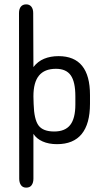

<svg xmlns="http://www.w3.org/2000/svg" viewBox="-20 -650 476 879"><path d="M133 -343 132 -590Q132 -609 123.5 -619.5Q115 -630 100 -630Q84 -630 75.5 -619.5Q67 -609 67 -590L68 168Q68 186 76 197.5Q84 209 100 209Q117 209 125 197.5Q133 186 133 168V-37Q147 -15 175 -2.5Q203 10 241 10Q316 10 354 -36.5Q392 -83 392 -175V-215Q392 -304 356 -348.5Q320 -393 248 -393Q211 -393 182 -381Q153 -369 133 -343ZM134 -174 133 -209Q133 -273 158.5 -304Q184 -335 236 -335Q283 -335 304 -305Q325 -275 325 -209V-172Q325 -108 301.5 -78Q278 -48 228 -48Q177 -48 156.5 -75.5Q136 -103 134 -174Z"/></svg>

Font: Beiruti
Style: Regular
Weight: 400
Designer: Arlette Boutros
Foundry: Boutros
Version: Version 1.41